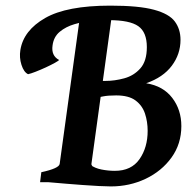

<svg xmlns="http://www.w3.org/2000/svg" viewBox="-20 -650 699 685"><path d="M627 -200.2Q627 -136.7 592 -88.1Q557.1 -39.6 499.8 -12.2Q442.4 15.1 375.5 15.1Q359.9 15.1 332.8 13.7Q305.7 12.2 274.4 10Q243.2 7.8 215.3 5.4Q187.5 2.9 169.7 1.5Q151.9 0 151.9 0L301.3 -62.5Q318.4 -49.8 342.3 -45.2Q366.2 -40.5 389.6 -40.5Q448.7 -40.5 477.8 -82.3Q506.8 -124 506.8 -183.1Q506.8 -215.8 497.3 -244.6Q487.8 -273.4 463.6 -291.5Q439.5 -309.6 394.5 -309.6Q365.2 -309.6 348.6 -306.2Q332 -302.7 310.1 -298.8L312 -361.3H356.4Q389.2 -361.3 423.3 -370.6Q457.5 -379.9 480.7 -406Q503.9 -432.1 503.9 -481.9Q503.9 -535.2 473.4 -556.6Q442.9 -578.1 369.1 -578.1Q341.8 -578.1 309.1 -575.4Q276.4 -572.8 245.6 -563.7Q214.8 -554.7 193.1 -536.6Q171.4 -518.6 167.5 -487.8Q162.1 -451.2 190.9 -436Q189 -433.1 175.3 -425.5Q161.6 -418 143.1 -409.4Q124.5 -400.9 106.9 -394Q89.4 -387.2 80.1 -385.3Q64.9 -392.6 56.6 -418.7Q48.3 -444.8 52.7 -471.7Q64 -541.5 141.1 -585.7Q218.3 -629.9 373.5 -629.9Q475.6 -629.9 529.5 -615.2Q583.5 -600.6 603.8 -573.2Q624 -545.9 624 -507.8Q624 -457 593 -415.5Q562 -374 501.5 -353Q562 -343.3 594.5 -300.8Q627 -258.3 627 -200.2ZM381.8 -615.2 306.2 -65.4Q304.7 -59.6 320.1 -47.4Q335.4 -35.2 366.2 -28.3L361.8 0H123L127.4 -35.6Q190.9 -49.3 192.9 -65.4L268.6 -615.2Z"/></svg>

Font: Gentium Plus
Style: Bold Italic
Weight: 700
Italic angle: -8°
Designer: Victor Gaultney, Annie Olsen, Iska Routamaa, Becca Hirsbrunner
Foundry: SIL International
Version: Version 6.101